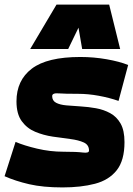

<svg xmlns="http://www.w3.org/2000/svg" viewBox="-39 -809 580 839"><path d="M-19 -39 29 -189Q66 -173 123 -159.5Q180 -146 238 -146Q296 -146 323 -142.5Q350 -139 350 -151Q350 -176 327 -186.5Q304 -197 268 -201.5Q232 -206 191.5 -212Q151 -218 115 -233Q79 -248 56 -279.5Q33 -311 33 -366Q33 -458 100 -509Q167 -560 312 -560Q371 -560 427.5 -550Q484 -540 521 -525L479 -368Q439 -382 392.5 -390.5Q346 -399 303 -399Q243 -399 216 -401Q189 -403 189 -389Q189 -369 206 -360Q223 -351 251.5 -348.5Q280 -346 313.5 -344Q347 -342 380.5 -336Q414 -330 442.5 -314.5Q471 -299 488 -269Q505 -239 505 -188Q505 -108 471 -65Q437 -22 376 -6Q315 10 234 10Q149 10 88.5 -4Q28 -18 -19 -39ZM93 -595 208 -789H438L486 -595H320L304 -688L259 -595Z"/></svg>

Font: Georama Black
Style: Italic
Weight: 900
Italic angle: -9°
Designer: Jean-Baptiste Levee
Foundry: Production Type
Version: Version 1.000